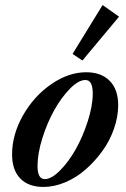

<svg xmlns="http://www.w3.org/2000/svg" viewBox="-20 -721 493 752"><path d="M302.7 -483.9 264.2 -509.8 381.8 -701.2 446.3 -655.8ZM149.9 11.2Q91.8 11.2 59.6 -21.7Q27.3 -54.7 27.3 -116.2Q27.3 -193.4 69.8 -268.6Q112.3 -343.8 180.2 -390.9Q248 -438 317.4 -438Q376.5 -438 409.7 -404.3Q442.9 -370.6 442.9 -309.1Q442.9 -263.7 426.3 -216.3Q409.7 -168.9 380.6 -128.9Q351.6 -88.9 314.9 -56.9Q278.3 -24.9 235.1 -6.8Q191.9 11.2 149.9 11.2ZM155.3 -19.5Q181.6 -19.5 215.3 -53.5Q249 -87.4 276.9 -137Q304.7 -186.5 324 -246.8Q343.3 -307.1 343.3 -355Q343.3 -407.7 314.5 -407.7Q287.6 -407.7 254.2 -373.8Q220.7 -339.8 192.9 -290.3Q165 -240.7 146 -180.2Q127 -119.6 127 -70.8Q127 -19.5 155.3 -19.5Z"/></svg>

Font: Elstob 14pt SemiBold
Style: Italic
Weight: 600
Italic angle: -20°
Designer: Peter S. Baker
Version: Version 1.015